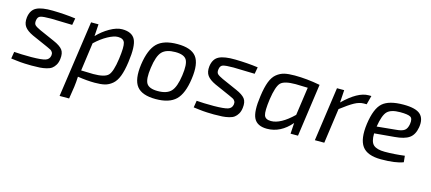

<svg xmlns="http://www.w3.org/2000/svg" viewBox="-53 -984 3755 1672"><g transform="rotate(15 1824.5 -148.0)"><path d="M289 -185 153 -245Q99 -270 76.5 -301Q54 -332 60 -384Q69 -452 117 -476.5Q165 -501 264 -499Q375 -497 469 -484L458 -423Q335 -427 266 -428Q196 -428 171.5 -420Q147 -412 143 -378Q139 -350 152 -337Q165 -324 202 -307L338 -247Q398 -221 420 -192Q442 -163 435 -109Q431 -77 418 -55Q405 -33 387.5 -20Q370 -7 340.5 0Q311 7 281.5 9Q252 11 207 11Q173 11 146.5 9.5Q120 8 107 7Q94 6 65.5 2.5Q37 -1 21 -3L31 -65Q91 -60 187 -60Q280 -61 313 -72Q346 -83 352 -117Q355 -135 348 -147Q341 -159 332 -164.5Q323 -170 300 -180Q293 -183 289 -185Z M678 -487 671 -379Q718 -429 779 -464Q840 -499 890 -499Q978 -499 1007 -442.5Q1036 -386 1015 -238Q1004 -157 984.5 -106.5Q965 -56 933.5 -30Q902 -4 867 4.5Q832 13 777 13Q708 13 623 0Q621 49 615 93L598 203H512L611 -487ZM671 -314 636 -60Q709 -57 746 -57Q847 -57 879.5 -89.5Q912 -122 929 -244Q944 -355 932.5 -390Q921 -425 871 -425Q835 -425 780.5 -395.5Q726 -366 671 -314Z M1585 -239Q1566 -101 1507 -44Q1448 13 1326 13Q1203 13 1155.5 -47Q1108 -107 1127 -246Q1147 -384 1205.5 -441.5Q1264 -499 1388 -499Q1512 -499 1558.5 -439Q1605 -379 1585 -239ZM1388 -427Q1306 -427 1268.5 -388Q1231 -349 1216 -239Q1201 -135 1224.5 -97Q1248 -59 1326 -59Q1408 -59 1445.5 -99Q1483 -139 1498 -246Q1513 -351 1489.5 -389Q1466 -427 1388 -427Z M1934 -185 1798 -245Q1744 -270 1721.5 -301Q1699 -332 1705 -384Q1714 -452 1762 -476.5Q1810 -501 1909 -499Q2020 -497 2114 -484L2103 -423Q1980 -427 1911 -428Q1841 -428 1816.5 -420Q1792 -412 1788 -378Q1784 -350 1797 -337Q1810 -324 1847 -307L1983 -247Q2043 -221 2065 -192Q2087 -163 2080 -109Q2076 -77 2063 -55Q2050 -33 2032.5 -20Q2015 -7 1985.5 0Q1956 7 1926.5 9Q1897 11 1852 11Q1818 11 1791.5 9.5Q1765 8 1752 7Q1739 6 1710.5 2.5Q1682 -1 1666 -3L1676 -65Q1736 -60 1832 -60Q1925 -61 1958 -72Q1991 -83 1997 -117Q2000 -135 1993 -147Q1986 -159 1977 -164.5Q1968 -170 1945 -180Q1938 -183 1934 -185Z M2607 0H2540L2546 -98Q2452 12 2329 12Q2241 12 2211 -46.5Q2181 -105 2202 -249Q2213 -330 2232.5 -380.5Q2252 -431 2284 -456.5Q2316 -482 2352 -490.5Q2388 -499 2445 -499Q2554 -499 2674 -476ZM2545 -171 2581 -425Q2509 -428 2471 -428Q2370 -428 2337.5 -395.5Q2305 -363 2287 -242Q2272 -132 2283.5 -97Q2295 -62 2346 -62Q2433 -62 2545 -171Z M3135 -499 3114 -419H3089Q3049 -419 3005 -395Q2961 -371 2888 -315L2844 0H2759L2828 -487H2893L2886 -374Q3013 -499 3110 -499Z M3551 -72 3557 -15Q3488 12 3358 12Q3233 12 3187 -52Q3141 -116 3160 -255Q3180 -397 3237.5 -448Q3295 -499 3426 -499Q3537 -499 3578.5 -460.5Q3620 -422 3607 -343Q3595 -274 3552.5 -244Q3510 -214 3422 -207L3242 -191Q3240 -114 3271 -87Q3302 -60 3372 -60Q3458 -60 3551 -72ZM3248 -254 3421 -271Q3471 -275 3493.5 -291.5Q3516 -308 3523 -350Q3531 -401 3507 -414.5Q3483 -428 3415 -428Q3333 -428 3299 -394.5Q3265 -361 3248 -254Z"/></g></svg>

Font: Exo 2.0
Style: Italic
Weight: 400
Italic angle: -8°
Designer: Natanael Gama
Version: Version 1.001;PS 001.001;hotconv 1.0.70;makeotf.lib2.5.58329